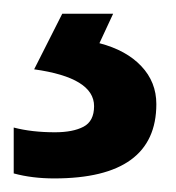

<svg xmlns="http://www.w3.org/2000/svg" viewBox="-20 -20 256 280"><path d="M208 131.8Q208 240.2 59.1 240.2Q26.9 240.2 0 232.9V166Q26.4 172.9 60.1 172.9Q86.4 172.9 101.8 164.8Q117.2 156.7 117.2 134.8Q117.2 93.3 29.8 81.1L70.8 0H145L125 43Q164.1 53.2 186 76.4Q208 99.6 208 131.8Z"/></svg>

Font: Sahel SemiBold FD
Style: SemiBold-FD
Weight: 600
Foundry: Saber Rastikerdar (saber.rastikerdar@gmail.com)
Version: Version 3.3.0